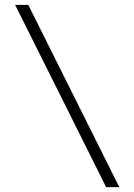

<svg xmlns="http://www.w3.org/2000/svg" viewBox="-20 -742 551 787"><path d="M42 -722H96L469 25H415Z"/></svg>

Font: Bai Jamjuree Light
Style: Regular
Weight: 300
Designer: Katatrad Aksorn Co.,Ltd.
Foundry: Cadson Demak Co.,Ltd.
Version: Version 1.000; ttfautohint (v1.6)